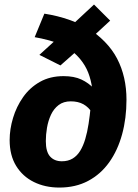

<svg xmlns="http://www.w3.org/2000/svg" viewBox="-20 -819 614 856"><path d="M134.6 -653.3 177.8 -758.1Q207.8 -753.4 235.7 -746.5Q263.5 -739.7 294.8 -728.5Q326.2 -717.3 364.2 -699Q460.8 -637.5 502.3 -557.3Q543.9 -477 543.9 -374.4Q543.9 -291.4 524.4 -220.3Q505 -149.1 467 -95.6Q428.9 -42.1 373 -12.5Q317.2 17.2 244.6 17.2Q181.1 17.2 130.9 -7.6Q80.8 -32.4 51.9 -79.5Q23 -126.7 23 -194.6Q23 -242.8 38.1 -293.1Q53.2 -343.5 82.9 -385.8Q112.5 -428.2 157.8 -453.9Q203.1 -479.6 263.4 -479.6Q310.3 -479.6 342.6 -464.6Q374.9 -449.6 399.5 -423.4L391.2 -315.6Q375.4 -341.1 351.9 -354.2Q328.3 -367.2 295.6 -367.2Q263 -367.2 241.3 -350.6Q219.6 -334 207.1 -307.1Q194.7 -280.1 189.5 -249.4Q184.3 -218.7 184.3 -190Q184.3 -142.2 203.5 -121.1Q222.7 -100 255.7 -100Q283.6 -100 303.7 -112.1Q323.9 -124.2 337.6 -146.7Q351.3 -169.2 360.2 -199.5Q369.2 -229.8 374.9 -266.9Q380.6 -304 384.5 -345.4L391.4 -422.8Q385.9 -463 373.2 -495.4Q360.6 -527.7 336.6 -556.6Q312.6 -585.4 271.6 -614.1Q232.3 -630.2 198.2 -639.2Q164.1 -648.3 134.6 -653.3ZM298.9 -705.3 399.1 -798.8 471.2 -727 392.6 -654.5 325 -594.1 249.4 -527.3 155.6 -574.3 233.6 -645.5Z"/></svg>

Font: Fira Sans Variable
Style: Italic
Weight: 397
Italic angle: -8°
Designer: Carrois Corporate & Edenspiekermann AG
Foundry: Carrois Corporate GbR & Edenspiekermann AG
Version: Version 4.202